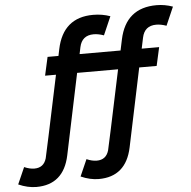

<svg xmlns="http://www.w3.org/2000/svg" viewBox="-211 -826 1135 1140"><g transform="rotate(-5 356.5 -255.5)"><path d="M-40 251.5Q-91.8 251.5 -147 227.1L-103 127.4Q-70.8 141.6 -42.5 141.6Q13.2 141.6 29.3 86.9Q33.7 71.3 133.3 -402.3H68.4L92.8 -512.2H157.7L166 -552.2Q204.6 -737.3 383.8 -737.3Q438 -737.3 485.4 -720.2L437.5 -610.4Q404.8 -622.1 377 -622.1Q306.6 -622.1 292 -552.2L283.7 -512.2H527.8L541.5 -576.7Q580.6 -761.7 763.7 -761.7Q813 -761.7 860.4 -744.6L812.5 -634.8Q779.8 -646.5 752 -646.5Q682.1 -646.5 667.5 -576.7L653.8 -512.2H757.8L733.4 -402.3H629.4L531.2 65.9Q495.1 236.8 333 236.8Q281.2 236.8 226.1 212.4L270 112.8Q302.2 127 330.6 127Q386.2 127 402.3 72.3Q406.2 59.6 503.4 -402.3H259.3L158.2 80.6Q122.1 251.5 -40 251.5Z"/></g></svg>

Font: Cadman
Style: Bold Italic
Weight: 700
Italic angle: -12°
Designer: Paul James MIller
Foundry: High-Logic / Made with FontCreator
Version: Version 2.114;March 28, 2021;FontCreator 13.0.0.2683 64-bit